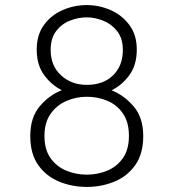

<svg xmlns="http://www.w3.org/2000/svg" viewBox="-20 -727 690 758"><path d="M323 11Q265 11 214 -9.8Q163 -30.5 131.2 -75Q99.5 -119.5 99.5 -190Q99.5 -263 136.5 -307Q173.5 -351 224 -371Q182.5 -391.5 153.8 -431.2Q125 -471 125 -531Q125 -589.5 153.8 -628.8Q182.5 -668 227.8 -687.5Q273 -707 323 -707Q370.5 -707 415.8 -687.5Q461 -668 490.5 -628.8Q520 -589.5 520 -531Q520 -470.5 491 -430.8Q462 -391 420.5 -370.5Q470.5 -350.5 508 -306.5Q545.5 -262.5 545.5 -190Q545.5 -119.5 513.8 -75Q482 -30.5 431.2 -9.8Q380.5 11 323 11ZM323 -392Q388 -392 426.5 -429.8Q465 -467.5 465 -529.5Q465 -575.5 442.5 -604Q420 -632.5 387 -645.5Q354 -658.5 323 -658.5Q289 -658.5 256 -645.5Q223 -632.5 201.5 -604Q180 -575.5 180 -529.5Q180 -467.5 220.8 -429.8Q261.5 -392 323 -392ZM323 -37.5Q365.5 -37.5 403.5 -53.2Q441.5 -69 465.2 -102.8Q489 -136.5 489 -190.5Q489 -245 465.2 -279.2Q441.5 -313.5 403.5 -329.2Q365.5 -345 323 -345Q280 -345 241.8 -328.2Q203.5 -311.5 179.5 -277.2Q155.5 -243 155.5 -190.5Q155.5 -136.5 179.5 -102.8Q203.5 -69 241.8 -53.2Q280 -37.5 323 -37.5Z"/></svg>

Font: Trispace ExtraLight
Style: Regular
Weight: 200
Designer: Tyler Finck
Foundry: Etcetera Type Company
Version: Version 1.210; ttfautohint (v1.8.3)